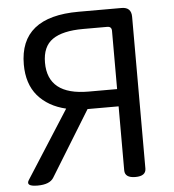

<svg xmlns="http://www.w3.org/2000/svg" viewBox="-52 -783 755 831"><g transform="rotate(-5 325.0 -367.0)"><path d="M457 -33V-311H322L148 -28Q131 0 78 0Q25 0 42 -27L230 -321Q153 -339 108 -391Q64 -443 64 -527Q64 -734 320 -734H507Q549 -734 549 -692V-33Q549 0 503 0Q457 0 457 -33ZM333 -386H457V-639Q457 -658 438 -658H333Q244 -658 200 -627.5Q156 -597 156 -527Q156 -386 333 -386Z"/></g></svg>

Font: Raw Maruko Gothic CJK TC
Style: Regular
Weight: 400
Version: Version 1.001